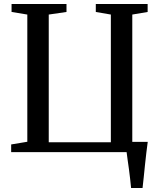

<svg xmlns="http://www.w3.org/2000/svg" viewBox="-20 -763 803 963"><path d="M637.5 180Q635.5 159 632.8 134.8Q630 110.5 626.8 86Q623.5 61.5 620.2 39.2Q617 17 615 0H36V-38.5L117 -52V-690L38 -703V-743H313.5V-703L224.5 -690V-49.5H536V-690L460.5 -703V-743H720.5V-703L643.5 -690V-51.5H721Q717.5 -26.5 714 3.2Q710.5 33 707.2 64.2Q704 95.5 701 125.2Q698 155 695 180Z"/></svg>

Font: Merriweather 60pt
Style: Regular
Weight: 400
Version: Version 2.100